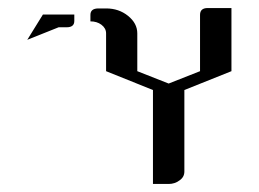

<svg xmlns="http://www.w3.org/2000/svg" viewBox="-20 -458 644 478"><path d="M47.9 -358.9 86.9 -421.9H165V-405.8Q165 -390.1 146 -390.1H126ZM205.1 -404.8V-420.9Q205.1 -437 225.1 -437H244.1Q275.9 -437 298.8 -418.5Q321.8 -399.9 321.8 -375V-280.8L399.9 -250L478 -280.8V-420.9Q478 -438 497.1 -438H556.2V-280.8L439 -233.9V-30.8Q439 -17.1 426.8 -8.8Q415 0 399.9 0H360.8V-233.9L244.1 -280.8V-375Q244.1 -387.7 232.4 -396.5Q221.2 -404.8 205.1 -404.8Z"/></svg>

Font: Hhenum
Style: Regular
Weight: 400
Designer: T. Christopher White
Version: Version 1.0